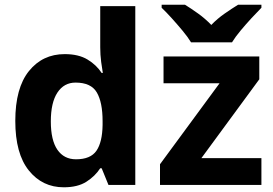

<svg xmlns="http://www.w3.org/2000/svg" viewBox="-20 -786 1161 816"><path d="M251 10Q160 10 102.5 -61.5Q45 -133 45 -272Q45 -412 103 -484Q161 -556 255 -556Q314 -556 352 -533Q390 -510 412 -476H417Q414 -492 410 -522.5Q406 -553 406 -585V-760H555V0H441L412 -71H406Q384 -37 347 -13.5Q310 10 251 10ZM303 -109Q365 -109 390 -145.5Q415 -182 416 -255V-271Q416 -351 391.5 -393Q367 -435 301 -435Q252 -435 224 -392.5Q196 -350 196 -270Q196 -190 224 -149.5Q252 -109 303 -109ZM1091 0H660V-88L913 -432H675V-546H1082V-449L836 -114H1091ZM792 -606Q778 -629 755.5 -656Q733 -683 709.5 -709Q686 -735 667 -753V-766H766Q792 -750 822 -728.5Q852 -707 878 -680Q904 -707 935 -728.5Q966 -750 992 -766H1091V-753Q1073 -735 1049 -709Q1025 -683 1002.5 -656Q980 -629 966 -606Z"/></svg>

Font: Noto IKEA Latin
Style: Bold
Weight: 700
Designer: Monotype Design Team
Foundry: Monotype Imaging Inc.
Version: Version 1.0